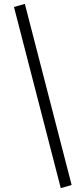

<svg xmlns="http://www.w3.org/2000/svg" viewBox="-20 -770 389 989"><path d="M293 199 52 -734 108 -750 349 183Z"/></svg>

Font: Piazzolla Thin SemiBold
Style: Italic
Weight: 600
Italic angle: -11.3°
Version: Version 2.005